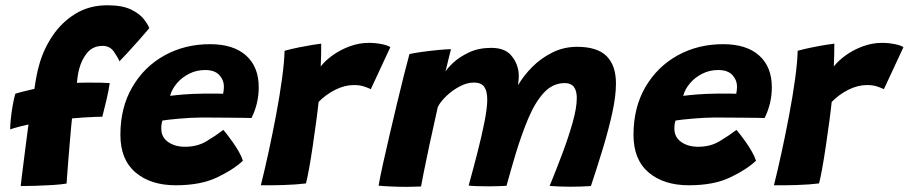

<svg xmlns="http://www.w3.org/2000/svg" viewBox="-20 -700 3446 728"><path d="M58.5 5.5Q58.5 2 62 -25.2Q65.5 -52.5 70.2 -90.5Q75 -128.5 79.8 -166Q84.5 -203.5 88 -228Q77 -226 56 -220.5Q35 -215 18.5 -209.5Q18.5 -225 21 -249.5Q23.5 -274 28 -299.5Q32.5 -325 38 -344.5Q44.5 -347 59.2 -350.8Q74 -354.5 88.8 -358Q103.5 -361.5 110.5 -363Q113.5 -385 117.8 -408Q122 -431 128 -452Q144 -511.5 178.8 -563.5Q213.5 -615.5 266 -647.8Q318.5 -680 387 -680Q443.5 -680 476.5 -664Q509.5 -648 525.5 -627.2Q541.5 -606.5 546 -593Q530 -574 507 -548Q484 -522 463.2 -499.5Q442.5 -477 433 -467.5Q426 -484 411.2 -505Q396.5 -526 369 -526Q333 -526 311.5 -500.8Q290 -475.5 280.5 -439.5Q277 -427.5 274.8 -412.5Q272.5 -397.5 271.5 -386Q287.5 -386.5 312.5 -386.8Q337.5 -387 361 -386.5Q384.5 -386 396 -385Q392.5 -358.5 384 -322.5Q375.5 -286.5 368 -257.5Q363 -257.5 342 -256.8Q321 -256 296 -254.5Q271 -253 253 -251Q251.5 -238.5 249.2 -212.5Q247 -186.5 244.2 -154.8Q241.5 -123 239 -92Q236.5 -61 234.8 -37Q233 -13 232.5 -4Q211.5 -0.5 180 1.5Q148.5 3.5 116 4.5Q83.5 5.5 58.5 5.5Z M901 -90.5Q864 -56 802 -26.8Q740 2.5 646.5 2.5Q551 2.5 493.8 -46.2Q436.5 -95 436.5 -188.5Q436.5 -292.5 481.8 -370Q527 -447.5 604 -490Q681 -532.5 776.5 -532.5Q865 -532.5 913 -489.5Q961 -446.5 961 -369.5Q961 -307 933.5 -252.5Q927 -253 902.2 -253.2Q877.5 -253.5 846.2 -253.8Q815 -254 787 -254.2Q759 -254.5 745.5 -254.5Q703 -254 660.5 -250.2Q618 -246.5 596 -243Q591.5 -231 591.5 -212.5Q591.5 -180 617.2 -161.8Q643 -143.5 682 -143.5Q728 -143.5 763 -164.5Q798 -185.5 827 -207.5Q829.5 -205 839.5 -192.2Q849.5 -179.5 862.2 -161.5Q875 -143.5 885.8 -124.5Q896.5 -105.5 901 -90.5ZM625 -336.5Q642.5 -339 676.2 -341.8Q710 -344.5 752.5 -345Q777 -345.5 798.5 -345.2Q820 -345 826 -344.5Q827.5 -351 828.2 -358.2Q829 -365.5 829 -373Q828.5 -397.5 811 -416Q793.5 -434.5 757.5 -434.5Q725 -434.5 697.2 -420.5Q669.5 -406.5 650.5 -384Q631.5 -361.5 625 -336.5Z M1196 -448Q1213.5 -470.5 1242.2 -491Q1271 -511.5 1306.5 -524.5Q1342 -537.5 1379 -537.5Q1402.5 -537.5 1426.8 -532.8Q1451 -528 1460 -521L1386 -362Q1376.5 -366.5 1360.5 -372Q1344.5 -377.5 1322 -377.5Q1287 -377.5 1251.5 -359.8Q1216 -342 1188 -313.5Q1185 -284 1179 -239.5Q1173 -195 1166 -147.5Q1159 -100 1152 -61.2Q1145 -22.5 1140 -4.5Q1103.5 0 1057.2 1.5Q1011 3 969 2.5Q982.5 -51 997.8 -121Q1013 -191 1026.8 -263.8Q1040.5 -336.5 1049.2 -400.8Q1058 -465 1059 -507.5Q1084.5 -514.5 1114.2 -520.5Q1144 -526.5 1167.5 -530.2Q1191 -534 1198 -534.5Q1198 -517 1197.5 -489.8Q1197 -462.5 1196 -448Z M1415.5 4Q1421 -28.5 1432.2 -79Q1443.5 -129.5 1457.2 -188.5Q1471 -247.5 1485 -306.2Q1499 -365 1511.5 -414.5Q1524 -464 1532.5 -495Q1549 -499 1580.2 -503.2Q1611.5 -507.5 1642.5 -510.5Q1673.5 -513.5 1690 -513.5Q1687 -502.5 1682.8 -485.2Q1678.5 -468 1674.8 -452Q1671 -436 1669 -428.5Q1676.5 -441.5 1699.2 -462.8Q1722 -484 1758.2 -501.2Q1794.5 -518.5 1842.5 -518.5Q1893 -518.5 1917 -491.2Q1941 -464 1946 -428.5Q1947.5 -416 1946.8 -402.8Q1946 -389.5 1944.5 -377Q1965 -413 1998.5 -446.5Q2032 -480 2075 -501.2Q2118 -522.5 2168 -522.5Q2245 -522.5 2280.2 -487Q2315.5 -451.5 2315.5 -383.5Q2315.5 -335.5 2301.5 -271.8Q2287.5 -208 2265.8 -136.5Q2244 -65 2220.5 5.5Q2180.5 8 2143.5 8Q2123.5 8 2103.5 7.2Q2083.5 6.5 2064 5Q2087.5 -52 2111.2 -115Q2135 -178 2151 -234.5Q2167 -291 2167 -328Q2167 -385 2122 -385Q2076 -385 2042.5 -348.8Q2009 -312.5 1983.2 -251.2Q1957.5 -190 1935 -116Q1926.5 -87.5 1917.8 -57.2Q1909 -27 1900.5 4.5Q1890 5 1871.5 5.8Q1853 6.5 1833.5 6.5Q1810 6.5 1788 5.8Q1766 5 1757 3.5Q1774 -58 1790.2 -121.2Q1806.5 -184.5 1817 -237.8Q1827.5 -291 1827.5 -322.5Q1827.5 -354.5 1816 -370.8Q1804.5 -387 1777 -387Q1750.5 -387 1722.8 -372.2Q1695 -357.5 1672.8 -336.2Q1650.5 -315 1640 -294.5Q1622 -215 1608 -149.2Q1594 -83.5 1585.8 -42.2Q1577.5 -1 1576.5 7Q1571 7 1553.2 7.8Q1535.5 8.5 1523 8.5Q1491 8.5 1460 7Q1429 5.5 1415.5 4Z M2846.5 -90.5Q2809.5 -56 2747.5 -26.8Q2685.5 2.5 2592 2.5Q2496.5 2.5 2439.2 -46.2Q2382 -95 2382 -188.5Q2382 -292.5 2427.2 -370Q2472.5 -447.5 2549.5 -490Q2626.5 -532.5 2722 -532.5Q2810.5 -532.5 2858.5 -489.5Q2906.5 -446.5 2906.5 -369.5Q2906.5 -307 2879 -252.5Q2872.5 -253 2847.8 -253.2Q2823 -253.5 2791.8 -253.8Q2760.5 -254 2732.5 -254.2Q2704.5 -254.5 2691 -254.5Q2648.5 -254 2606 -250.2Q2563.5 -246.5 2541.5 -243Q2537 -231 2537 -212.5Q2537 -180 2562.8 -161.8Q2588.5 -143.5 2627.5 -143.5Q2673.5 -143.5 2708.5 -164.5Q2743.5 -185.5 2772.5 -207.5Q2775 -205 2785 -192.2Q2795 -179.5 2807.8 -161.5Q2820.5 -143.5 2831.2 -124.5Q2842 -105.5 2846.5 -90.5ZM2570.5 -336.5Q2588 -339 2621.8 -341.8Q2655.5 -344.5 2698 -345Q2722.5 -345.5 2744 -345.2Q2765.5 -345 2771.5 -344.5Q2773 -351 2773.8 -358.2Q2774.5 -365.5 2774.5 -373Q2774 -397.5 2756.5 -416Q2739 -434.5 2703 -434.5Q2670.5 -434.5 2642.8 -420.5Q2615 -406.5 2596 -384Q2577 -361.5 2570.5 -336.5Z M3141.5 -448Q3159 -470.5 3187.8 -491Q3216.5 -511.5 3252 -524.5Q3287.5 -537.5 3324.5 -537.5Q3348 -537.5 3372.2 -532.8Q3396.5 -528 3405.5 -521L3331.5 -362Q3322 -366.5 3306 -372Q3290 -377.5 3267.5 -377.5Q3232.5 -377.5 3197 -359.8Q3161.5 -342 3133.5 -313.5Q3130.5 -284 3124.5 -239.5Q3118.5 -195 3111.5 -147.5Q3104.5 -100 3097.5 -61.2Q3090.5 -22.5 3085.5 -4.5Q3049 0 3002.8 1.5Q2956.5 3 2914.5 2.5Q2928 -51 2943.2 -121Q2958.5 -191 2972.2 -263.8Q2986 -336.5 2994.8 -400.8Q3003.5 -465 3004.5 -507.5Q3030 -514.5 3059.8 -520.5Q3089.5 -526.5 3113 -530.2Q3136.5 -534 3143.5 -534.5Q3143.5 -517 3143 -489.8Q3142.5 -462.5 3141.5 -448Z"/></svg>

Font: Grandstander
Style: Bold Italic
Weight: 700
Italic angle: -15°
Designer: Tyler Finck
Foundry: Etcetera Type Co
Version: Version 1.200; ttfautohint (v1.8.3)